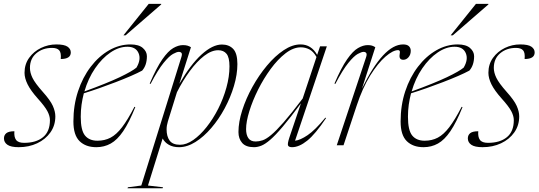

<svg xmlns="http://www.w3.org/2000/svg" viewBox="-34 -752 2788 994"><path d="M40.5 -72.5Q38 -43 49 -28Q60 -12.5 91 -12.5Q153 -12.5 188.8 -41.8Q224.5 -71 224.5 -130Q224.5 -151.5 211.5 -176.2Q198.5 -201 161.5 -242Q124.5 -283.5 108.8 -315.5Q93 -347.5 93 -375Q93 -419.5 116.8 -452.5Q140.5 -485.5 178.2 -503.8Q216 -522 257.5 -522Q299 -522 315.8 -510.2Q332.5 -498.5 332.5 -480.5Q332.5 -446.5 280.5 -446.5Q283.5 -479.5 272.5 -491.5Q261.5 -504 235.5 -504Q187 -504 154 -476.2Q121 -448.5 121 -400.5Q121 -376 134.2 -348.8Q147.5 -321.5 187 -277Q226.5 -233 239.5 -203.8Q252.5 -174.5 252.5 -149.5Q252.5 -102.5 227 -66.5Q201.5 -30.5 158.5 -10.2Q115.5 10 63 10Q22.5 10 4.5 -2.5Q-13.5 -15 -13.5 -35.5Q-13.5 -52.5 -1.2 -62.5Q11 -72.5 40.5 -72.5Z M666.5 -197.5Q634.5 -118 603.8 -72.8Q573 -27.5 539.2 -8.8Q505.5 10 464.5 10Q410 10 378 -21.2Q346 -52.5 346 -123Q346 -207 370 -279.5Q394 -352 435.8 -406.5Q477.5 -461 530.8 -491.5Q584 -522 642 -522Q684.5 -522 705.5 -503.5Q726.5 -485 726.5 -461Q726.5 -414.5 702 -386.5Q679 -374 643.2 -358.5Q607.5 -343 565.2 -326.8Q523 -310.5 480.2 -295.5Q437.5 -280.5 400 -269Q392.5 -240.5 388.2 -210Q384 -179.5 384 -147.5Q384 -77.5 406 -50.5Q428 -23.5 470.5 -23.5Q508 -23.5 538.2 -39.2Q568.5 -55 597.8 -93.2Q627 -131.5 662 -199ZM625.5 -510Q581.5 -510 537.8 -480.2Q494 -450.5 458.2 -398.2Q422.5 -346 403 -278.5Q521 -321.5 585.5 -352.2Q650 -383 672.5 -402Q697.5 -444.5 683.2 -477.2Q669 -510 625.5 -510ZM605 -569 736 -732H800.5V-729L616 -569Z M810 217.5 808 222.5H626L628.5 217.5L697.5 208.5L904.5 -455Q910 -471.5 905.8 -477.5Q901.5 -483.5 891.5 -483.5Q881.5 -483.5 861.8 -472.8Q842 -462 813 -426.5Q784 -391 745.5 -317.5L741 -319.5Q776.5 -402 806.5 -445Q836.5 -488 863 -503.2Q889.5 -518.5 913 -518.5Q926.5 -518.5 936.2 -515.8Q946 -513 954.5 -507.5L894.5 -318Q952.5 -418 1009.5 -469.8Q1066.5 -521.5 1115 -521.5Q1151.5 -521.5 1173.2 -498.8Q1195 -476 1195 -420.5Q1195 -366.5 1177.2 -307Q1159.5 -247.5 1129.2 -191.2Q1099 -135 1060 -89.5Q1021 -44 978 -17Q935 10 893 10Q861.5 10 840 -2.5Q818.5 -15 808 -35L732 208.5ZM835 -123Q828.5 -102 828.5 -82Q828.5 -46 844.2 -24.2Q860 -2.5 898 -2.5Q931 -2.5 966.5 -27.2Q1002 -52 1035.5 -94.2Q1069 -136.5 1095.8 -189.2Q1122.5 -242 1138.2 -298.8Q1154 -355.5 1154 -408.5Q1154 -454.5 1139 -473.2Q1124 -492 1095.5 -492Q1061 -492 1023 -462.8Q985 -433.5 948.8 -384.2Q912.5 -335 882 -274.5Z M1464.5 -41 1524 -217Q1468.5 -142 1430.2 -96.8Q1392 -51.5 1365.2 -28.5Q1338.5 -5.5 1318.8 2.2Q1299 10 1281 10Q1239 10 1219.8 -12Q1200.5 -34 1200.5 -68.5Q1200.5 -120 1220 -181Q1239.5 -242 1272.8 -302Q1306 -362 1347.8 -412Q1389.5 -462 1434.5 -492Q1479.5 -522 1522 -522Q1577.5 -522 1608 -468L1623 -512H1658L1493.5 -23.5Q1519.5 -26 1558.2 -52Q1597 -78 1650.5 -143L1654 -140.5Q1598.5 -57.5 1556.5 -23.8Q1514.5 10 1478 10Q1461 10 1457.2 1Q1453.5 -8 1464.5 -41ZM1240 -83.5Q1240 -54 1251.8 -36.8Q1263.5 -19.5 1289.5 -19.5Q1306.5 -19.5 1325 -25.5Q1343.5 -31.5 1369.2 -52.8Q1395 -74 1434.5 -119Q1474 -164 1533 -242L1604.5 -457Q1588 -486 1567.2 -496.5Q1546.5 -507 1523.5 -507Q1484.5 -507 1444.2 -476Q1404 -445 1367.5 -395.2Q1331 -345.5 1302.2 -288Q1273.5 -230.5 1256.8 -176.2Q1240 -122 1240 -83.5Z M1861 -455Q1866.5 -471 1862.2 -477.2Q1858 -483.5 1848 -483.5Q1838 -483.5 1818.2 -472.8Q1798.5 -462 1769.5 -426.5Q1740.5 -391 1702 -317.5L1697.5 -319.5Q1733 -402 1763 -445Q1793 -488 1819.5 -503.2Q1846 -518.5 1869.5 -518.5Q1883 -518.5 1891.8 -515.8Q1900.5 -513 1909 -507.5L1840 -293.5Q1951.5 -522 2053 -522Q2073.5 -522 2083 -512.8Q2092.5 -503.5 2092.5 -489Q2092.5 -469 2081 -455.8Q2069.5 -442.5 2054 -442.5Q2030.5 -442.5 2035 -470Q2037.5 -483.5 2035.2 -488Q2033 -492.5 2027.5 -492.5Q2000.5 -492.5 1961.5 -458.8Q1922.5 -425 1882.5 -360.8Q1842.5 -296.5 1812.5 -205L1744.5 0H1709.5Z M2360.5 -197.5Q2328.5 -118 2297.8 -72.8Q2267 -27.5 2233.2 -8.8Q2199.5 10 2158.5 10Q2104 10 2072 -21.2Q2040 -52.5 2040 -123Q2040 -207 2064 -279.5Q2088 -352 2129.8 -406.5Q2171.5 -461 2224.8 -491.5Q2278 -522 2336 -522Q2378.5 -522 2399.5 -503.5Q2420.5 -485 2420.5 -461Q2420.5 -414.5 2396 -386.5Q2373 -374 2337.2 -358.5Q2301.5 -343 2259.2 -326.8Q2217 -310.5 2174.2 -295.5Q2131.5 -280.5 2094 -269Q2086.5 -240.5 2082.2 -210Q2078 -179.5 2078 -147.5Q2078 -77.5 2100 -50.5Q2122 -23.5 2164.5 -23.5Q2202 -23.5 2232.2 -39.2Q2262.5 -55 2291.8 -93.2Q2321 -131.5 2356 -199ZM2319.5 -510Q2275.5 -510 2231.8 -480.2Q2188 -450.5 2152.2 -398.2Q2116.5 -346 2097 -278.5Q2215 -321.5 2279.5 -352.2Q2344 -383 2366.5 -402Q2391.5 -444.5 2377.2 -477.2Q2363 -510 2319.5 -510ZM2299 -569 2430 -732H2494.5V-729L2310 -569Z M2442 -72.5Q2439.5 -43 2450.5 -28Q2461.5 -12.5 2492.5 -12.5Q2554.5 -12.5 2590.2 -41.8Q2626 -71 2626 -130Q2626 -151.5 2613 -176.2Q2600 -201 2563 -242Q2526 -283.5 2510.2 -315.5Q2494.5 -347.5 2494.5 -375Q2494.5 -419.5 2518.2 -452.5Q2542 -485.5 2579.8 -503.8Q2617.5 -522 2659 -522Q2700.5 -522 2717.2 -510.2Q2734 -498.5 2734 -480.5Q2734 -446.5 2682 -446.5Q2685 -479.5 2674 -491.5Q2663 -504 2637 -504Q2588.5 -504 2555.5 -476.2Q2522.5 -448.5 2522.5 -400.5Q2522.5 -376 2535.8 -348.8Q2549 -321.5 2588.5 -277Q2628 -233 2641 -203.8Q2654 -174.5 2654 -149.5Q2654 -102.5 2628.5 -66.5Q2603 -30.5 2560 -10.2Q2517 10 2464.5 10Q2424 10 2406 -2.5Q2388 -15 2388 -35.5Q2388 -52.5 2400.2 -62.5Q2412.5 -72.5 2442 -72.5Z"/></svg>

Font: Newsreader 72pt ExtraLight
Style: Italic
Weight: 275
Italic angle: -17°
Designer: Hugues Gentile
Foundry: Production Type
Version: Version 1.003; ttfautohint (v1.8.3)